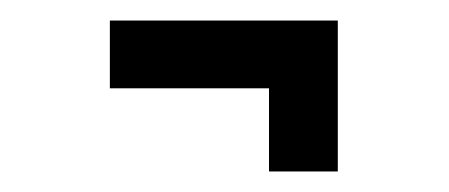

<svg xmlns="http://www.w3.org/2000/svg" viewBox="-20 -277 437 187"><path d="M87 -191V-257H309V-191ZM242 -110V-257H309V-110Z"/></svg>

Font: Darker Grotesque
Style: Bold
Weight: 700
Designer: Gabriel Lam
Foundry: TypeRant
Version: Version 1.000;gftools[0.9.28]